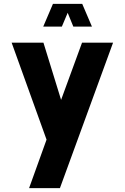

<svg xmlns="http://www.w3.org/2000/svg" viewBox="-20 -720 643 990"><path d="M563 -500 289 250H130L220 0L40 -500H204L295 -205L403 -500ZM404 -700 454 -583H358L329 -654L299 -583H203L253 -700Z"/></svg>

Font: Urbanist
Style: Regular
Weight: 400
Designer: Corey Hu
Foundry: Corey Hu
Version: Version 1.2; befe77262ef67d88f1d94aa3d2e49ef1327b4483